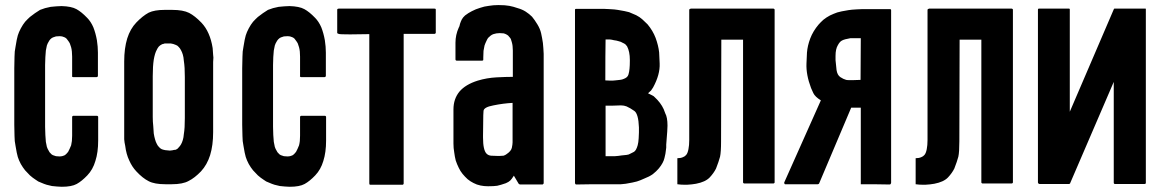

<svg xmlns="http://www.w3.org/2000/svg" viewBox="-20 -713 4524 742"><path d="M258.8 -420.9Q258.8 -445.3 258.8 -494.1Q258.8 -504.9 257.8 -513.7Q256.8 -523.4 254.9 -530.3Q252 -538.1 250 -544.9Q247.1 -550.8 243.2 -555.7Q240.2 -560.5 237.3 -563.5Q233.4 -567.4 228.5 -569.3Q223.6 -571.3 219.7 -572.3Q214.8 -573.2 210.9 -573.2Q203.1 -573.2 196.3 -572.3Q189.5 -570.3 184.6 -568.4Q179.7 -566.4 174.8 -561.5Q170.9 -557.6 168 -551.8Q164.1 -545.9 161.1 -537.1Q159.2 -528.3 157.2 -517.6Q156.2 -505.9 155.3 -492.2Q154.3 -477.5 154.3 -461.9Q154.3 -381.8 154.3 -222.7Q154.3 -205.1 155.3 -191.4Q156.2 -176.8 157.2 -165Q159.2 -154.3 161.1 -145.5Q164.1 -136.7 168 -130.9Q170.9 -124 175.8 -120.1Q179.7 -115.2 184.6 -113.3Q189.5 -111.3 196.3 -109.4Q203.1 -108.4 210.9 -108.4Q214.8 -108.4 219.7 -109.4Q223.6 -110.4 228.5 -112.3Q232.4 -114.3 236.3 -118.2Q240.2 -122.1 243.2 -126Q246.1 -130.9 249 -137.7Q252 -143.6 254.9 -151.4Q256.8 -159.2 257.8 -168Q258.8 -177.7 258.8 -188.5Q258.8 -212.9 258.8 -260.7Q258.8 -262.7 259.8 -263.7Q261.7 -265.6 263.7 -265.6Q293.9 -265.6 354.5 -265.6Q356.4 -265.6 358.4 -263.7Q359.4 -262.7 359.4 -260.7Q359.4 -230.5 359.4 -169.9Q359.4 -124 348.6 -90.8Q338.9 -57.6 317.4 -35.2Q295.9 -12.7 276.4 -2Q256.8 8.8 218.8 8.8Q210 8.8 200.2 7.8Q190.4 6.8 180.7 5.9Q170.9 3.9 160.2 1Q150.4 -2 139.6 -6.8Q133.8 -8.8 127.9 -11.7Q123 -15.6 116.2 -19.5Q111.3 -22.5 106.4 -26.4Q100.6 -31.2 95.7 -35.2Q86.9 -43.9 77.1 -54.7Q68.4 -65.4 60.5 -79.1Q52.7 -93.8 48.8 -106.4Q44.9 -119.1 40 -149.4Q36.1 -167 36.1 -187.5Q35.2 -207 35.2 -230.5Q35.2 -231.4 35.2 -233.4Q35.2 -234.4 35.2 -234.4Q35.2 -234.4 35.2 -234.4Q35.2 -303.7 35.2 -443.4Q35.2 -444.3 35.2 -444.3Q35.2 -444.3 35.2 -444.3Q35.2 -446.3 35.2 -449.2Q35.2 -473.6 36.1 -494.1Q36.1 -514.6 40 -532.2Q44.9 -563.5 48.8 -576.2Q52.7 -588.9 60.5 -603.5Q68.4 -618.2 77.1 -628.9Q86.9 -639.6 95.7 -647.5Q105.5 -655.3 115.2 -662.1Q125 -668.9 134.8 -674.8Q144.5 -678.7 154.3 -681.6Q165 -684.6 175.8 -686.5Q186.5 -687.5 197.3 -688.5Q209 -689.5 217.8 -689.5Q255.9 -688.5 275.4 -677.7Q294.9 -667 316.4 -644.5Q331.1 -629.9 340.8 -607.4Q349.6 -585 354.5 -557.6Q356.4 -545.9 357.4 -533.2Q358.4 -521.5 358.4 -509.8Q358.4 -479.5 358.4 -420.9Q358.4 -418 357.4 -417Q355.5 -415 353.5 -415Q323.2 -415 262.7 -415Q260.7 -415 258.8 -417Q257.8 -418 258.8 -420.9Z M803.7 -473.6Q803.7 -383.8 803.7 -202.1Q803.7 -151.4 792 -113.3Q780.3 -76.2 756.8 -50.8Q732.4 -25.4 709 -13.7Q686.5 -1 643.6 -1Q641.6 -1 639.6 -1Q637.7 -1 636.7 -1Q635.7 -1 633.8 -1Q629.9 -1 626 -1Q622.1 -1 619.1 -1Q577.1 -1 554.7 -12.7Q531.2 -24.4 506.8 -50.8Q490.2 -68.4 479.5 -92.8Q467.8 -117.2 463.9 -149.4Q460.9 -162.1 460 -174.8Q460 -188.5 460 -203.1Q460 -293.9 460 -475.6Q460 -526.4 471.7 -564.5Q483.4 -601.6 506.8 -626Q531.2 -651.4 554.7 -664.1Q577.1 -674.8 616.2 -674.8Q619.1 -674.8 621.1 -674.8Q623 -674.8 625 -674.8Q627 -674.8 628.9 -674.8Q629.9 -674.8 631.8 -674.8Q635.7 -674.8 638.7 -674.8Q642.6 -674.8 645.5 -674.8Q687.5 -674.8 710.9 -663.1Q733.4 -651.4 758.8 -625Q775.4 -607.4 786.1 -583Q796.9 -558.6 801.8 -527.3Q802.7 -514.6 803.7 -501Q804.7 -496.1 804.7 -490.2Q804.7 -482.4 803.7 -473.6ZM694.3 -415Q694.3 -434.6 693.4 -450.2Q692.4 -465.8 690.4 -478.5Q689.5 -492.2 686.5 -502Q683.6 -511.7 679.7 -518.6Q675.8 -526.4 670.9 -531.2Q666 -537.1 660.2 -539.1Q649.4 -543.9 640.6 -544.9Q630.9 -544.9 625 -544.9Q622.1 -544.9 620.1 -544.9Q618.2 -544.9 616.2 -544.9Q613.3 -543.9 610.4 -543Q607.4 -543 604.5 -541Q598.6 -538.1 593.8 -533.2Q588.9 -527.3 585.9 -520.5Q582 -513.7 579.1 -503.9Q576.2 -494.1 574.2 -482.4Q572.3 -469.7 571.3 -454.1Q570.3 -437.5 570.3 -418.9Q570.3 -366.2 570.3 -260.7Q570.3 -242.2 572.3 -225.6Q573.2 -210 574.2 -197.3Q576.2 -184.6 579.1 -174.8Q582 -164.1 585.9 -157.2Q588.9 -150.4 593.8 -145.5Q598.6 -139.6 604.5 -136.7Q608.4 -134.8 618.2 -132.8Q628.9 -131.8 637.7 -130.9Q638.7 -130.9 640.6 -131.8Q642.6 -131.8 644.5 -131.8Q648.4 -132.8 653.3 -133.8Q659.2 -133.8 660.2 -134.8Q667 -137.7 670.9 -143.6Q675.8 -148.4 679.7 -155.3Q683.6 -162.1 686.5 -171.9Q689.5 -181.6 690.4 -194.3Q692.4 -206.1 693.4 -221.7Q694.3 -238.3 694.3 -256.8Q694.3 -309.6 694.3 -415Z M1139.6 -420.9Q1139.6 -445.3 1139.6 -494.1Q1139.6 -504.9 1138.7 -513.7Q1137.7 -523.4 1135.7 -530.3Q1132.8 -538.1 1130.9 -544.9Q1127.9 -550.8 1124 -555.7Q1121.1 -560.5 1118.2 -563.5Q1114.3 -567.4 1109.4 -569.3Q1104.5 -571.3 1100.6 -572.3Q1095.7 -573.2 1091.8 -573.2Q1084 -573.2 1077.1 -572.3Q1070.3 -570.3 1065.4 -568.4Q1060.5 -566.4 1055.7 -561.5Q1051.8 -557.6 1048.8 -551.8Q1044.9 -545.9 1042 -537.1Q1040 -528.3 1038.1 -517.6Q1037.1 -505.9 1036.1 -492.2Q1035.2 -477.5 1035.2 -461.9Q1035.2 -381.8 1035.2 -222.7Q1035.2 -205.1 1036.1 -191.4Q1037.1 -176.8 1038.1 -165Q1040 -154.3 1042 -145.5Q1044.9 -136.7 1048.8 -130.9Q1051.8 -124 1056.6 -120.1Q1060.5 -115.2 1065.4 -113.3Q1070.3 -111.3 1077.1 -109.4Q1084 -108.4 1091.8 -108.4Q1095.7 -108.4 1100.6 -109.4Q1104.5 -110.4 1109.4 -112.3Q1113.3 -114.3 1117.2 -118.2Q1121.1 -122.1 1124 -126Q1127 -130.9 1129.9 -137.7Q1132.8 -143.6 1135.7 -151.4Q1137.7 -159.2 1138.7 -168Q1139.6 -177.7 1139.6 -188.5Q1139.6 -212.9 1139.6 -260.7Q1139.6 -262.7 1140.6 -263.7Q1142.6 -265.6 1144.5 -265.6Q1174.8 -265.6 1235.4 -265.6Q1237.3 -265.6 1239.3 -263.7Q1240.2 -262.7 1240.2 -260.7Q1240.2 -230.5 1240.2 -169.9Q1240.2 -124 1229.5 -90.8Q1219.7 -57.6 1198.2 -35.2Q1176.8 -12.7 1157.2 -2Q1137.7 8.8 1099.6 8.8Q1090.8 8.8 1081.1 7.8Q1071.3 6.8 1061.5 5.9Q1051.8 3.9 1041 1Q1031.2 -2 1020.5 -6.8Q1014.6 -8.8 1008.8 -11.7Q1003.9 -15.6 997.1 -19.5Q992.2 -22.5 987.3 -26.4Q981.4 -31.2 976.6 -35.2Q967.8 -43.9 958 -54.7Q949.2 -65.4 941.4 -79.1Q933.6 -93.8 929.7 -106.4Q925.8 -119.1 920.9 -149.4Q917 -167 917 -187.5Q916 -207 916 -230.5Q916 -231.4 916 -233.4Q916 -234.4 916 -234.4Q916 -234.4 916 -234.4Q916 -303.7 916 -443.4Q916 -444.3 916 -444.3Q916 -444.3 916 -444.3Q916 -446.3 916 -449.2Q916 -473.6 917 -494.1Q917 -514.6 920.9 -532.2Q925.8 -563.5 929.7 -576.2Q933.6 -588.9 941.4 -603.5Q949.2 -618.2 958 -628.9Q967.8 -639.6 976.6 -647.5Q986.3 -655.3 996.1 -662.1Q1005.9 -668.9 1015.6 -674.8Q1025.4 -678.7 1035.2 -681.6Q1045.9 -684.6 1056.6 -686.5Q1067.4 -687.5 1078.1 -688.5Q1089.8 -689.5 1098.6 -689.5Q1136.7 -688.5 1156.2 -677.7Q1175.8 -667 1197.3 -644.5Q1211.9 -629.9 1221.7 -607.4Q1230.5 -585 1235.4 -557.6Q1237.3 -545.9 1238.3 -533.2Q1239.3 -521.5 1239.3 -509.8Q1239.3 -479.5 1239.3 -420.9Q1239.3 -418 1238.3 -417Q1236.3 -415 1234.4 -415Q1204.1 -415 1143.6 -415Q1141.6 -415 1139.6 -417Q1138.7 -418 1139.6 -420.9Z M1664.1 -675.8Q1664.1 -646.5 1664.1 -585.9Q1664.1 -585 1662.1 -583Q1660.2 -582 1657.2 -582Q1618.2 -582 1540 -582Q1540 -389.6 1540 -3.9Q1540 -2 1538.1 0Q1537.1 1 1535.2 1Q1494.1 1 1412.1 1Q1409.2 1 1408.2 0Q1407.2 -2 1407.2 -3.9Q1407.2 -196.3 1407.2 -581.1Q1374 -580.1 1333 -580.1Q1292 -580.1 1289.1 -582Q1286.1 -583 1284.2 -584Q1283.2 -585.9 1283.2 -585.9Q1283.2 -616.2 1283.2 -675.8Q1283.2 -677.7 1285.2 -678.7Q1287.1 -679.7 1290 -679.7Q1412.1 -679.7 1658.2 -679.7Q1661.1 -679.7 1663.1 -678.7Q1664.1 -677.7 1664.1 -676.8Q1664.1 -676.8 1664.1 -675.8Z M2081.1 -504.9Q2081.1 -412.1 2081.1 -227.5Q2081.1 -153.3 2081.1 -4.9Q2081.1 -2.9 2079.1 -2Q2078.1 0 2076.2 0Q2046.9 0 1989.3 0Q1988.3 0 1987.3 -1Q1985.4 -2 1984.4 -2.9Q1978.5 -13.7 1965.8 -34.2Q1964.8 -33.2 1964.8 -32.2Q1964.8 -32.2 1963.9 -31.2Q1958 -21.5 1952.1 -15.6Q1946.3 -9.8 1934.6 -4.9Q1915 2 1901.4 4.9Q1888.7 6.8 1866.2 6.8Q1850.6 6.8 1836.9 3.9Q1822.3 1 1809.6 -5.9Q1797.9 -11.7 1787.1 -20.5Q1776.4 -30.3 1767.6 -41Q1758.8 -51.8 1752.9 -64.5Q1746.1 -78.1 1741.2 -92.8Q1737.3 -108.4 1735.4 -124Q1732.4 -140.6 1732.4 -158.2Q1732.4 -202.1 1732.4 -290Q1732.4 -331.1 1755.9 -359.4Q1779.3 -386.7 1826.2 -401.4Q1861.3 -412.1 1899.4 -414.1Q1936.5 -416 1961.9 -416Q1961.9 -443.4 1961.9 -499Q1961.9 -508.8 1961.9 -517.6Q1961.9 -526.4 1960.9 -535.2Q1960 -543 1958 -549.8Q1956.1 -555.7 1954.1 -562.5Q1951.2 -567.4 1947.3 -571.3Q1944.3 -576.2 1938.5 -579.1Q1933.6 -582 1926.8 -584Q1919.9 -585 1911.1 -585Q1904.3 -585 1898.4 -584Q1892.6 -583 1886.7 -581.1Q1880.9 -579.1 1876 -575.2Q1871.1 -571.3 1866.2 -566.4Q1862.3 -560.5 1859.4 -553.7Q1855.5 -545.9 1852.5 -537.1Q1850.6 -528.3 1848.6 -516.6Q1847.7 -504.9 1847.7 -491.2Q1847.7 -488.3 1847.7 -483.4Q1847.7 -480.5 1846.7 -479.5Q1844.7 -478.5 1842.8 -478.5Q1810.5 -478.5 1746.1 -478.5Q1743.2 -478.5 1742.2 -479.5Q1740.2 -480.5 1740.2 -483.4Q1740.2 -494.1 1740.2 -515.6Q1740.2 -517.6 1740.2 -547.9Q1740.2 -578.1 1752.9 -606.4Q1754.9 -609.4 1755.9 -613.3Q1756.8 -617.2 1757.8 -621.1Q1760.7 -629.9 1764.6 -637.7Q1768.6 -645.5 1777.3 -653.3Q1790 -663.1 1803.7 -669.9Q1818.4 -677.7 1835 -682.6Q1851.6 -688.5 1869.1 -690.4Q1886.7 -693.4 1906.2 -693.4Q1932.6 -693.4 1948.2 -690.4Q1963.9 -687.5 1980.5 -681.6Q1998 -676.8 2011.7 -668Q2025.4 -659.2 2036.1 -648.4Q2045.9 -636.7 2056.6 -619.1Q2067.4 -601.6 2071.3 -584Q2075.2 -566.4 2078.1 -546.9Q2080.1 -527.3 2081.1 -504.9ZM1860.4 -119.1Q1867.2 -112.3 1877.9 -111.3Q1889.6 -110.4 1902.3 -110.4Q1904.3 -110.4 1906.2 -110.4Q1908.2 -110.4 1911.1 -110.4Q1919.9 -110.4 1925.8 -111.3Q1932.6 -113.3 1937.5 -117.2Q1955.1 -128.9 1958 -141.6Q1960.9 -155.3 1960.9 -163.1Q1960.9 -213.9 1960.9 -315.4Q1924.8 -313.5 1886.7 -305.7Q1849.6 -298.8 1848.6 -284.2Q1848.6 -278.3 1847.7 -267.6Q1846.7 -234.4 1846.7 -189.5Q1846.7 -185.5 1846.7 -181.6Q1846.7 -132.8 1860.4 -119.1Z M2554.7 -154.3Q2554.7 -154.3 2554.7 -142.6Q2553.7 -131.8 2552.7 -127Q2552.7 -122.1 2547.9 -102.5Q2543.9 -84 2526.4 -62.5Q2516.6 -50.8 2502.9 -40Q2489.3 -30.3 2468.8 -22.5Q2454.1 -15.6 2441.4 -11.7Q2427.7 -7.8 2398.4 -2.9Q2379.9 0 2359.4 -1Q2337.9 -1 2315.4 -1Q2300.8 -1 2271.5 -1Q2250 -1 2207 0Q2205.1 0 2203.1 -2Q2202.1 -4.9 2202.1 -6.8Q2202.1 -90.8 2202.1 -257.8Q2202.1 -397.5 2202.1 -674.8Q2202.1 -677.7 2203.1 -677.7Q2204.1 -678.7 2206.1 -678.7Q2242.2 -678.7 2315.4 -678.7Q2315.4 -678.7 2335.9 -677.7Q2356.4 -676.8 2367.2 -674.8Q2397.5 -669.9 2411.1 -666Q2423.8 -661.1 2438.5 -654.3Q2452.1 -647.5 2462.9 -637.7Q2473.6 -627.9 2482.4 -619.1Q2502.9 -594.7 2513.7 -566.4Q2524.4 -537.1 2527.3 -510.7Q2527.3 -510.7 2529.3 -467.8Q2531.2 -424.8 2503.9 -375Q2500 -368.2 2496.1 -363.3Q2491.2 -359.4 2484.4 -352.5Q2494.1 -347.7 2500 -344.7Q2506.8 -341.8 2510.7 -336.9Q2520.5 -328.1 2530.3 -315.4Q2539.1 -303.7 2544.9 -291Q2546.9 -286.1 2550.8 -275.4Q2559.6 -259.8 2559.6 -227.5Q2559.6 -216.8 2558.6 -205.1Q2554.7 -154.3 2554.7 -154.3ZM2319.3 -402.3Q2329.1 -402.3 2339.8 -401.4Q2343.8 -401.4 2346.7 -401.4Q2352.5 -401.4 2357.4 -402.3Q2368.2 -403.3 2376 -404.3Q2384.8 -405.3 2390.6 -408.2Q2396.5 -410.2 2401.4 -414.1Q2407.2 -418.9 2409.2 -426.8Q2414.1 -443.4 2414.1 -477.5Q2414.1 -479.5 2414.1 -481.4Q2414.1 -513.7 2403.3 -534.2Q2400.4 -538.1 2396.5 -542Q2392.6 -544.9 2385.7 -547.9Q2379.9 -551.8 2371.1 -553.7Q2362.3 -556.6 2352.5 -557.6Q2345.7 -559.6 2336.9 -560.5Q2329.1 -560.5 2320.3 -560.5Q2319.3 -507.8 2319.3 -402.3ZM2449.2 -220.7Q2447.3 -272.5 2431.6 -284.2Q2415 -295.9 2401.4 -301.8Q2391.6 -305.7 2379.9 -305.7Q2378.9 -305.7 2377.9 -305.7Q2364.3 -304.7 2347.7 -304.7Q2338.9 -304.7 2320.3 -304.7Q2320.3 -239.3 2320.3 -109.4Q2322.3 -109.4 2326.2 -109.4Q2342.8 -109.4 2356.4 -109.4Q2371.1 -110.4 2381.8 -112.3Q2393.6 -113.3 2401.4 -114.3Q2410.2 -115.2 2416 -119.1Q2421.9 -122.1 2429.7 -126Q2438.5 -130.9 2444.3 -151.4Q2447.3 -162.1 2448.2 -178.7Q2449.2 -188.5 2449.2 -201.2Q2449.2 -210 2449.2 -220.7Z M2973.6 -673.8Q2973.6 -452.1 2973.6 -8.8Q2973.6 -6.8 2972.7 -5.9Q2970.7 -3.9 2968.8 -3.9Q2931.6 -3.9 2856.4 -3.9Q2854.5 -3.9 2852.5 -5.9Q2851.6 -6.8 2851.6 -8.8Q2851.6 -192.4 2851.6 -559.6Q2823.2 -559.6 2767.6 -559.6Q2767.6 -428.7 2766.6 -167Q2766.6 -125 2762.7 -107.4Q2757.8 -88.9 2747.1 -61.5Q2738.3 -43.9 2722.7 -27.3Q2706.1 -9.8 2669.9 -2.9Q2654.3 0 2634.8 1Q2630.9 1 2627 1Q2611.3 1 2597.7 -1Q2597.7 -34.2 2597.7 -101.6Q2610.4 -101.6 2619.1 -105.5Q2627 -108.4 2631.8 -114.3Q2637.7 -121.1 2640.6 -136.7Q2643.6 -151.4 2643.6 -171.9Q2643.6 -338.9 2643.6 -673.8Q2643.6 -675.8 2644.5 -677.7Q2646.5 -678.7 2647.5 -678.7Q2648.4 -678.7 2649.4 -679.7Q2649.4 -679.7 2650.4 -679.7Q2735.4 -679.7 2905.3 -679.7Q2926.8 -679.7 2968.8 -679.7Q2970.7 -679.7 2972.7 -677.7Q2973.6 -676.8 2973.6 -674.8Q2973.6 -674.8 2973.6 -673.8Z M3010.7 -7.8Q3057.6 -113.3 3152.3 -325.2Q3129.9 -338.9 3123 -353.5Q3116.2 -368.2 3114.3 -373Q3094.7 -424.8 3096.7 -467.8Q3098.6 -509.8 3098.6 -509.8Q3100.6 -536.1 3111.3 -564.5Q3122.1 -592.8 3143.6 -618.2Q3151.4 -627 3162.1 -636.7Q3172.9 -645.5 3187.5 -653.3Q3202.1 -660.2 3215.8 -665Q3228.5 -668.9 3258.8 -673.8Q3270.5 -675.8 3291 -676.8Q3310.5 -677.7 3311.5 -677.7Q3347.7 -677.7 3419.9 -677.7Q3421.9 -677.7 3422.9 -676.8Q3423.8 -675.8 3423.8 -673.8Q3423.8 -590.8 3423.8 -423.8Q3423.8 -284.2 3423.8 -6.8Q3423.8 -4.9 3421.9 -2Q3420.9 0 3418 0Q3397.5 0 3354.5 -1Q3339.8 -1 3310.5 -1Q3309.6 -1 3308.6 -1Q3307.6 -1 3306.6 -1Q3306.6 -99.6 3306.6 -296.9Q3293.9 -296.9 3269.5 -296.9Q3228.5 -199.2 3145.5 -3.9Q3144.5 -2.9 3143.6 -2Q3141.6 -1 3140.6 -1Q3098.6 -1 3015.6 -1Q3014.6 -1 3013.7 -1Q3011.7 -2 3011.7 -2.9Q3010.7 -4.9 3010.7 -5.9Q3010.7 -6.8 3010.7 -7.8ZM3305.7 -404.3Q3305.7 -458 3306.6 -565.4Q3297.9 -565.4 3285.2 -565.4Q3281.2 -565.4 3278.3 -565.4Q3270.5 -565.4 3266.6 -565.4Q3243.2 -561.5 3234.4 -556.6Q3225.6 -552.7 3217.8 -538.1Q3209 -523.4 3209 -497.1Q3209 -489.3 3209 -480.5Q3212.9 -442.4 3212.9 -442.4Q3215.8 -422.9 3227.5 -415Q3239.3 -407.2 3250 -404.3Q3253.9 -403.3 3262.7 -403.3Q3268.6 -403.3 3276.4 -403.3Q3296.9 -404.3 3305.7 -404.3Z M3894.5 -673.8Q3894.5 -452.1 3894.5 -8.8Q3894.5 -6.8 3893.6 -5.9Q3891.6 -3.9 3889.6 -3.9Q3852.5 -3.9 3777.3 -3.9Q3775.4 -3.9 3773.4 -5.9Q3772.5 -6.8 3772.5 -8.8Q3772.5 -192.4 3772.5 -559.6Q3744.1 -559.6 3688.5 -559.6Q3688.5 -428.7 3687.5 -167Q3687.5 -125 3683.6 -107.4Q3678.7 -88.9 3668 -61.5Q3659.2 -43.9 3643.6 -27.3Q3627 -9.8 3590.8 -2.9Q3575.2 0 3555.7 1Q3551.8 1 3547.9 1Q3532.2 1 3518.6 -1Q3518.6 -34.2 3518.6 -101.6Q3531.2 -101.6 3540 -105.5Q3547.9 -108.4 3552.7 -114.3Q3558.6 -121.1 3561.5 -136.7Q3564.5 -151.4 3564.5 -171.9Q3564.5 -338.9 3564.5 -673.8Q3564.5 -675.8 3565.4 -677.7Q3567.4 -678.7 3568.4 -678.7Q3569.3 -678.7 3570.3 -679.7Q3570.3 -679.7 3571.3 -679.7Q3656.2 -679.7 3826.2 -679.7Q3847.7 -679.7 3889.6 -679.7Q3891.6 -679.7 3893.6 -677.7Q3894.5 -676.8 3894.5 -674.8Q3894.5 -674.8 3894.5 -673.8Z M4408.2 -678.7Q4408.2 -454.1 4408.2 -4.9Q4408.2 -4.9 4407.2 -3.9Q4407.2 -2 4403.3 -2Q4365.2 -2 4289.1 -2Q4287.1 -2 4285.2 -2.9Q4284.2 -4.9 4284.2 -6.8Q4284.2 -80.1 4284.2 -224.6Q4284.2 -282.2 4284.2 -396.5Q4227.5 -265.6 4115.2 -3.9Q4115.2 -3.9 4115.2 -2.9Q4114.3 -2.9 4113.3 -2.9Q4111.3 -2 4111.3 -2Q4073.2 -2 3997.1 -2Q3995.1 -2 3993.2 -3.9Q3991.2 -5.9 3991.2 -7.8Q3991.2 -91.8 3991.2 -258.8Q3991.2 -397.5 3991.2 -674.8Q3991.2 -677.7 3992.2 -678.7Q3993.2 -679.7 3995.1 -679.7Q4034.2 -679.7 4111.3 -679.7Q4111.3 -679.7 4112.3 -679.7Q4113.3 -678.7 4114.3 -677.7Q4114.3 -604.5 4114.3 -457Q4114.3 -398.4 4114.3 -281.2Q4170.9 -413.1 4284.2 -676.8Q4285.2 -678.7 4286.1 -679.7Q4287.1 -679.7 4289.1 -679.7Q4328.1 -679.7 4405.3 -679.7Q4406.2 -679.7 4407.2 -679.7Q4407.2 -679.7 4408.2 -678.7Z"/></svg>

Font: Typeface
Style: Regular
Weight: 400
Version: Version 1.0